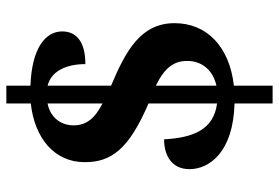

<svg xmlns="http://www.w3.org/2000/svg" viewBox="-157 -643 879 605"><g transform="rotate(-90 282.5 -340.5)"><path d="M259 -41V79H315V-43C439 -57 512 -129 512 -230C512 -337 424 -384 315 -430V-630C363 -618 383 -568 383 -511C457 -511 486 -542 486 -584C486 -637 433 -680 315 -684V-760H259V-683C150 -671 74 -609 74 -513C74 -429 115 -374 259 -312V-96C175 -107 151 -173 146 -263C98 -263 52 -241 52 -183C52 -120 106 -45 259 -41ZM259 -630V-457C212 -481 190 -508 190 -548C190 -593 220 -623 259 -630ZM315 -98V-289C372 -261 393 -232 393 -190C393 -145 365 -109 315 -98Z"/></g></svg>

Font: Noto Serif Malayalam
Style: Bold
Weight: 700
Designer: Indian type Foundry, Jelle Bosma, Monotype Design Team
Foundry: Monotype Imaging Inc.
Version: Version 2.104